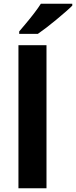

<svg xmlns="http://www.w3.org/2000/svg" viewBox="-20 -1000 404 1020"><path d="M227 0H78V-760H227ZM364 -970Q350 -956 327 -936Q304 -916 277.5 -894Q251 -872 225.5 -852.5Q200 -833 181 -820H82V-833Q98 -852 119.5 -877.5Q141 -903 162 -930.5Q183 -958 197 -980H364Z"/></svg>

Font: RS Noto Sans
Style: Bold
Weight: 700
Designer: Monotype Design Team
Foundry: Monotype Imaging Inc.
Version: Version 3.10